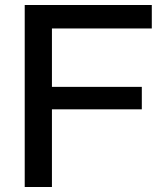

<svg xmlns="http://www.w3.org/2000/svg" viewBox="-20 -749 656 769"><path d="M79 0V-729H588V-635H168L188 -655V0ZM156 -311V-401H548V-311Z"/></svg>

Font: Mona Sans ExtraLight Medium
Style: Regular
Weight: 500
Version: Version 2.000